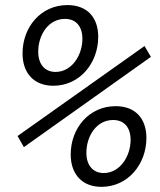

<svg xmlns="http://www.w3.org/2000/svg" viewBox="-20 -723 626 753"><path d="M189 -386.7C293 -386.7 365.2 -475.6 365.2 -578.6C365.2 -656.2 320.3 -703.1 244.6 -703.1C139.6 -703.1 68.4 -616.2 68.4 -513.7C68.4 -436 113.3 -386.7 189 -386.7ZM377.9 9.8C481.9 9.8 554.2 -79.1 554.2 -182.1C554.2 -259.8 509.3 -306.6 433.6 -306.6C328.6 -306.6 257.3 -219.7 257.3 -117.2C257.3 -39.6 302.2 9.8 377.9 9.8ZM73.7 -146 571.8 -500 546.9 -542.5 48.8 -189.5ZM386.7 -44.4C343.8 -44.4 318.8 -75.7 318.8 -123.5C318.8 -189.5 358.4 -252.4 423.8 -252.4C467.3 -252.4 492.2 -222.7 492.2 -174.3C492.2 -110.4 450.7 -44.4 386.7 -44.4ZM197.8 -440.9C154.8 -440.9 129.9 -472.2 129.9 -520C129.9 -585.9 169.4 -648.9 234.9 -648.9C278.3 -648.9 303.2 -619.1 303.2 -570.8C303.2 -506.8 261.7 -440.9 197.8 -440.9Z"/></svg>

Font: Cascadia Mono PL Light
Style: Italic
Weight: 300
Italic angle: -10°
Monospace: yes
Designer: Aaron Bell
Foundry: Saja Typeworks
Version: Version 2404.023